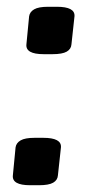

<svg xmlns="http://www.w3.org/2000/svg" viewBox="-20 -545 258 567"><path d="M69 2Q15 2 18 -27L26 -110Q28 -123 41 -130.5Q54 -138 82 -138H108Q162 -138 160 -110L151 -27Q150 -13 137 -5.5Q124 2 95 2ZM109 -385Q55 -385 58 -414L66 -497Q68 -510 81 -517.5Q94 -525 122 -525H148Q202 -525 200 -497L191 -414Q190 -400 177 -392.5Q164 -385 135 -385Z"/></svg>

Font: Asap Semi Expanded Semi Expanded SemiBold
Style: Italic
Weight: 600
Width: 6
Italic angle: -6°
Designer: Pablo Cosgaya
Foundry: Omnibus-Type
Version: Version 3.001; ttfautohint (v1.8.4.7-5d5b)